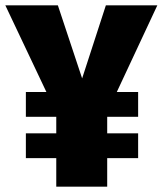

<svg xmlns="http://www.w3.org/2000/svg" viewBox="-37 -700 610 720"><path d="M553 -680 401 -355H481V-262H365V-200H481V-107H365V0H174V-107H60V-200H174V-262H60V-355H137L-17 -680H180L271 -406L360 -680Z"/></svg>

Font: Fira Sans Condensed Black
Style: Regular
Weight: 900
Width: 3
Designer: Carrois Corporate & Edenspiekermann AG
Foundry: Carrois Corporate GbR & Edenspiekermann AG
Version: Version 4.203